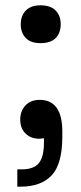

<svg xmlns="http://www.w3.org/2000/svg" viewBox="-20 -514 306 721"><path d="M132 -352Q96 -352 77 -371Q58 -390 58 -423Q58 -455 77 -474.5Q96 -494 132 -494Q170 -494 189 -474.5Q208 -455 208 -423Q208 -390 189 -371Q170 -352 132 -352ZM45 187V122H61Q107 122 126 98.5Q145 75 145 21V5Q133 7 127 7Q96 7 76 -12.5Q56 -32 56 -65Q56 -97 75.5 -118Q95 -139 129 -139Q214 -139 214 -20V-1Q214 102 174 144.5Q134 187 57 187Z"/></svg>

Font: Cazoo Sans Medium
Style: Regular
Weight: 500
Designer: Jonathan Barnbrook, Julián Moncada
Foundry: Barnbrook Fonts
Version: Version 2.000;Glyphs 3.3 (3337)